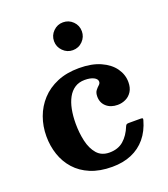

<svg xmlns="http://www.w3.org/2000/svg" viewBox="-145 -894 887 1013"><g transform="rotate(-20 298.0 -388.0)"><path d="M38.7 -255Q38.7 -200.7 55.1 -152Q71.5 -103.2 105.1 -65.6Q138.7 -28 190.1 -6.5Q241.5 15 311.3 15Q372.3 15 420 -5.2Q467.8 -25.5 500.4 -64.7Q533 -104 548.8 -160.7Q551 -168.5 548.9 -170.7Q546.8 -173 536.3 -173H471.7Q462.5 -173 458.9 -170.6Q455.2 -168.2 452.5 -162Q433.7 -114.8 402.6 -87.9Q371.5 -61 323.3 -61Q278.8 -61 253.4 -90.4Q228 -119.8 217.4 -166.4Q206.8 -213 206.8 -265Q206.8 -308 213.9 -344.5Q221 -381 235.9 -408.2Q250.8 -435.5 274.1 -450.7Q297.5 -466 330.3 -466Q361 -466 380.1 -456.4Q399.2 -446.7 399.2 -431.5Q399.2 -421.5 390.1 -413.6Q381 -405.7 371.9 -394Q362.7 -382.2 362.7 -360.5Q362.7 -325.5 386.9 -304Q411 -282.5 449.8 -282.5Q474.3 -282.5 495.6 -292.9Q517 -303.2 530.1 -324.1Q543.3 -345 543.3 -376.5Q543.3 -418.7 517.8 -454.7Q492.3 -490.8 443 -512.9Q393.8 -535 322.8 -535Q253 -535 200 -512.6Q147 -490.3 111.1 -451.2Q75.2 -412.2 57 -361.9Q38.7 -311.5 38.7 -255ZM326.1 -634.5Q358.7 -634.5 381.5 -657.6Q404.3 -680.8 404.3 -712.6Q404.3 -745.2 381.5 -768Q358.7 -790.8 326.1 -790.8Q294.3 -790.8 271.3 -768Q248.2 -745.2 248.2 -712.6Q248.2 -680.8 271.3 -657.6Q294.3 -634.5 326.1 -634.5Z"/></g></svg>

Font: Besley
Style: Regular
Weight: 400
Designer: Owen Earl
Foundry: indestructible type*
Version: Version 4.000